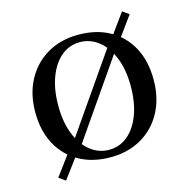

<svg xmlns="http://www.w3.org/2000/svg" viewBox="-103 -735 885 899"><g transform="rotate(-15 339.0 -286.0)"><path d="M208.1 -61.3 176.6 -85.5 475.8 -516.9 505.6 -491.1ZM108.1 62.9 76.6 40.3 169.4 -85.5 200.8 -61.3ZM510.5 -492.7 481.5 -517.7 566.1 -634.7 597.6 -612.9ZM338.7 11.3Q252.4 11.3 187.9 -24.6Q123.4 -60.5 87.5 -126.6Q51.6 -192.7 51.6 -283.1Q51.6 -371.8 87.9 -439.1Q124.2 -506.5 189.1 -544.4Q254 -582.3 339.5 -582.3Q426.6 -582.3 491.1 -546.4Q555.6 -510.5 591.1 -444.8Q626.6 -379 626.6 -287.9Q626.6 -199.2 590.7 -131.9Q554.8 -64.5 489.9 -26.6Q425 11.3 338.7 11.3ZM341.1 -24.2Q392.7 -24.2 431.9 -56.9Q471 -89.5 493.1 -148.4Q515.3 -207.3 515.3 -286.3Q515.3 -366.1 491.9 -424.6Q468.5 -483.1 428.2 -514.9Q387.9 -546.8 337.9 -546.8Q286.3 -546.8 247.2 -514.1Q208.1 -481.5 185.9 -422.6Q163.7 -363.7 163.7 -284.7Q163.7 -204.8 187.1 -146.4Q210.5 -87.9 250.8 -56Q291.1 -24.2 341.1 -24.2Z"/></g></svg>

Font: Playfair 9pt SemiBold
Style: Regular
Weight: 600
Designer: Claus Eggers Sørensen
Foundry: Claus Eggers Sørensen
Version: Version 2.001;gftools[0.9.30]